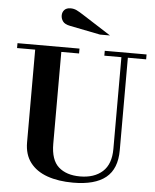

<svg xmlns="http://www.w3.org/2000/svg" viewBox="-63 -1032 889 1098"><g transform="rotate(5 381.0 -483.0)"><path d="M398 13Q313 13 249.5 -9.5Q186 -32 151 -78Q116 -124 116 -194V-726H12V-754H368V-726H266V-199Q266 -106 311 -66Q356 -26 434 -26Q516 -26 563.5 -69Q611 -112 611 -199V-726H513V-754H753V-726H648V-195Q648 -88 585.5 -37.5Q523 13 398 13ZM478 -844 302 -879Q272 -885 261 -900.5Q250 -916 250 -934Q250 -953 262 -966Q274 -979 298 -979Q316 -979 332 -971.5Q348 -964 377 -945L535 -844Z"/></g></svg>

Font: Libre Bodoni SemiBold
Style: Regular
Weight: 600
Designer: Pablo Impallari, Rodrigo Fuenzalida
Foundry: Impallari Type
Version: Version 2.005;gftools[0.9.23]